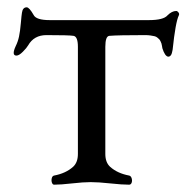

<svg xmlns="http://www.w3.org/2000/svg" viewBox="-20 -502 529 525"><path d="M377 -406Q303 -406 279 -404Q268 -403 268 -374V-81Q268 -58 281 -46Q301 -28 333 -22Q338 -21 340 -14.5Q342 -8 340 -2.5Q338 3 333 3Q314 3 281.5 -0.5Q249 -4 228 -4Q208 -4 177 -0.5Q146 3 128 3Q124 3 122 -2.5Q120 -8 121.5 -14.5Q123 -21 128 -22Q160 -28 180 -46Q193 -58 193 -81V-374Q193 -402 181 -404Q169 -406 107 -406Q73 -406 57 -378Q53 -371 42.5 -360.5Q32 -350 25 -350Q11 -350 23 -376Q29 -388 32 -402Q35 -416 37 -439Q39 -462 40 -467Q42 -482 53 -482Q60 -482 72 -461Q79 -447 116 -447H387Q427 -447 438 -460Q450 -472 462 -472Q465 -472 468 -468Q471 -464 469 -460Q460 -442 452 -366Q451 -361 450 -357Q449 -353 446.5 -350Q444 -347 440 -347Q431 -348 424 -370Q424 -371 423 -376Q422 -381 421.5 -383Q421 -385 419 -389Q417 -393 415.5 -394.5Q414 -396 410.5 -399Q407 -402 402.5 -403Q398 -404 391.5 -405Q385 -406 377 -406Z"/></svg>

Font: EB Garamond
Style: SC
Weight: 400
Version: Version 000.010